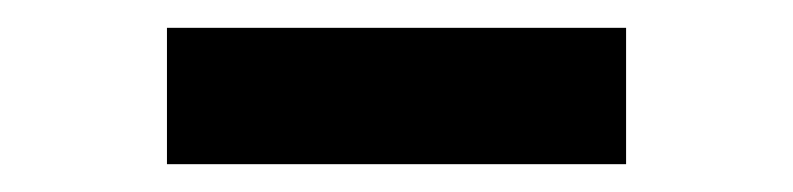

<svg xmlns="http://www.w3.org/2000/svg" viewBox="-20 -349 570 138"><path d="M100 -231H430V-329H100Z"/></svg>

Font: Grotesk 02 Mince
Style: Bold
Weight: 400
Designer: Frank Adebiaye, contributions by Jérémy Landes, Ariel Martín Pérez
Foundry: Velvetyne Type Foundry
Version: Version 3.000;Glyphs 3.1.2 (3150)